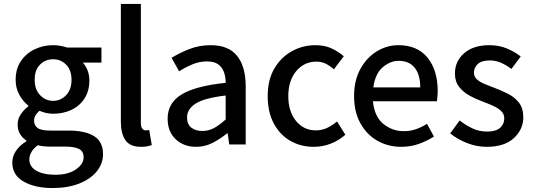

<svg xmlns="http://www.w3.org/2000/svg" viewBox="-20 -729 2692 969"><path d="M245 220Q157 220 99.5 187.5Q42 155 42 91Q42 60 60.5 32.5Q79 5 113 -16V-20Q94 -32 81.5 -52Q69 -72 69 -101Q69 -130 86 -154Q103 -178 123 -192V-196Q98 -215 78.5 -249Q59 -283 59 -326Q59 -381 85 -420Q111 -459 154.5 -480Q198 -501 248 -501Q268 -501 286.5 -497.5Q305 -494 319 -489H492V-413H398Q412 -398 421.5 -374.5Q431 -351 431 -323Q431 -270 406.5 -232Q382 -194 340.5 -174.5Q299 -155 248 -155Q213 -155 179 -170Q167 -159 159.5 -147.5Q152 -136 152 -118Q152 -96 170 -83Q188 -70 234 -70H325Q411 -70 455.5 -41.5Q500 -13 500 49Q500 96 469 135Q438 174 380.5 197Q323 220 245 220ZM248 -220Q286 -220 313.5 -248.5Q341 -277 341 -326Q341 -375 314 -402.5Q287 -430 248 -430Q209 -430 182 -403Q155 -376 155 -326Q155 -277 182.5 -248.5Q210 -220 248 -220ZM260 153Q324 153 363 126Q402 99 402 65Q402 34 378.5 22.5Q355 11 311 11H236Q219 11 202.5 9.5Q186 8 171 4Q149 20 138.5 38.5Q128 57 128 76Q128 112 163.5 132.5Q199 153 260 153Z M691 12Q636 12 613 -21.5Q590 -55 590 -114V-709H691V-108Q691 -88 698.5 -79.5Q706 -71 715 -71Q719 -71 722.5 -71.5Q726 -72 733 -73L746 3Q736 7 723 9.5Q710 12 691 12Z M970 12Q907 12 866.5 -26.5Q826 -65 826 -130Q826 -209 896 -252Q966 -295 1119 -311Q1119 -340 1110.5 -364.5Q1102 -389 1081.5 -404Q1061 -419 1025 -419Q986 -419 950.5 -404Q915 -389 884 -369L846 -437Q884 -461 934.5 -481Q985 -501 1043 -501Q1134 -501 1177 -446.5Q1220 -392 1220 -294V0H1137L1129 -56H1126Q1092 -28 1053 -8Q1014 12 970 12ZM1001 -68Q1033 -68 1060.5 -83Q1088 -98 1119 -126V-247Q1010 -234 967 -206Q924 -178 924 -137Q924 -101 946 -84.5Q968 -68 1001 -68Z M1564 12Q1498 12 1445.5 -18Q1393 -48 1362 -105.5Q1331 -163 1331 -244Q1331 -326 1364.5 -383Q1398 -440 1453 -470.5Q1508 -501 1572 -501Q1619 -501 1654 -484.5Q1689 -468 1715 -445L1665 -379Q1645 -397 1624 -407.5Q1603 -418 1577 -418Q1515 -418 1475 -370Q1435 -322 1435 -244Q1435 -166 1474 -118.5Q1513 -71 1574 -71Q1605 -71 1632 -84Q1659 -97 1681 -116L1723 -49Q1689 -19 1648 -3.5Q1607 12 1564 12Z M2005 12Q1939 12 1885 -18.5Q1831 -49 1799 -106.5Q1767 -164 1767 -244Q1767 -324 1799 -381.5Q1831 -439 1882 -470Q1933 -501 1990 -501Q2087 -501 2138 -437.5Q2189 -374 2189 -270Q2189 -255 2187.5 -241Q2186 -227 2185 -218H1862Q1870 -140 1915 -103.5Q1960 -67 2018 -67Q2051 -67 2079.5 -77Q2108 -87 2135 -104L2170 -40Q2136 -18 2094.5 -3Q2053 12 2005 12ZM1992 -422Q1950 -422 1912 -390Q1874 -358 1864 -288H2101Q2101 -352 2073 -387Q2045 -422 1992 -422Z M2436 12Q2385 12 2336 -7.5Q2287 -27 2252 -56L2300 -121Q2332 -96 2365.5 -80.5Q2399 -65 2439 -65Q2483 -65 2504 -84Q2525 -103 2525 -131Q2525 -154 2509 -169Q2493 -184 2468.5 -195Q2444 -206 2417 -216Q2384 -228 2351.5 -245.5Q2319 -263 2297.5 -290Q2276 -317 2276 -358Q2276 -420 2322.5 -460.5Q2369 -501 2450 -501Q2499 -501 2539 -484Q2579 -467 2608 -444L2561 -381Q2536 -400 2509 -412Q2482 -424 2452 -424Q2411 -424 2391.5 -406Q2372 -388 2372 -363Q2372 -342 2387 -328.5Q2402 -315 2426 -305Q2450 -295 2477 -285Q2511 -272 2544 -255.5Q2577 -239 2599 -211Q2621 -183 2621 -137Q2621 -76 2573.5 -32Q2526 12 2436 12Z"/></svg>

Font: Assistant SemiBold
Style: Regular
Weight: 600
Designer: Hebrew By Ben Nathan, Latin by Paul Hunt
Version: Version 3.000